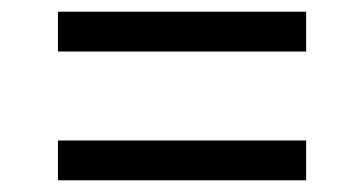

<svg xmlns="http://www.w3.org/2000/svg" viewBox="-20 -498 622 328"><path d="M79 -190V-258H503V-190ZM79 -410V-478H503V-410Z"/></svg>

Font: Gantari
Style: Regular
Weight: 400
Designer: Anugrah Pasau
Foundry: Lafontype
Version: Version 1.000; ttfautohint (v1.8.4)